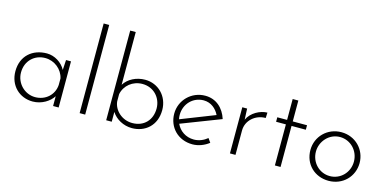

<svg xmlns="http://www.w3.org/2000/svg" viewBox="-72 -1162 3164 1572"><g transform="rotate(15 1509.5 -376.0)"><path d="M428 -391 423 -306C393 -363 329 -403 264 -403C142 -403 51 -326 51 -196C51 -74 139 8 251 8C328 8 394 -36 423 -83V0H470V-391ZM261 -32C172 -32 98 -106 98 -198C98 -298 171 -363 260 -363C340 -363 407 -307 423 -234V-178C417 -92 348 -32 261 -32Z M648 -760V0H695V-760Z M1097 -403C1022 -403 954 -368 920 -313V-760H873V0H920V-83C954 -29 1020 8 1092 8C1202 8 1295 -66 1295 -199C1295 -317 1207 -403 1097 -403ZM1084 -33C996 -33 927 -99 920 -173V-234C935 -309 1001 -364 1084 -364C1181 -364 1247 -289 1247 -199C1247 -102 1184 -33 1084 -33Z M1606 -33C1537 -33 1483 -72 1458 -127L1792 -256C1764 -344 1699 -404 1606 -404C1489 -404 1397 -311 1397 -197C1397 -81 1483 8 1605 8C1656 8 1706 -12 1744 -42L1720 -76C1689 -50 1649 -33 1606 -33ZM1603 -364C1666 -364 1711 -324 1735 -275L1447 -162C1444 -174 1443 -186 1443 -199C1443 -292 1513 -364 1603 -364Z M1967 -298 1963 -391H1922V0H1969V-207C1969 -291 2041 -356 2130 -356L2132 -402C2072 -401 1997 -363 1967 -298Z M2303 -563V-386H2220V-348H2303V0H2351V-348H2472V-386H2351V-563Z M2551 -198C2551 -77 2641 8 2759 8C2879 8 2968 -83 2968 -198C2968 -312 2879 -404 2760 -404C2641 -404 2551 -312 2551 -198ZM2598 -197C2598 -283 2666 -363 2759 -363C2849 -363 2920 -289 2920 -197C2920 -105 2849 -32 2759 -32C2669 -32 2598 -105 2598 -197Z"/></g></svg>

Font: Sulaf Light
Style: Regular
Weight: 300
Designer: Bandar Raffah (Arabic) and Santiago Orozco (Latin)
Foundry: Caramella and Typemade
Version: Version 1.005;PS 001.005;hotconv 1.0.88;makeotf.lib2.5.64775